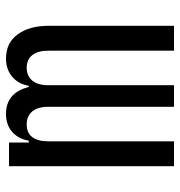

<svg xmlns="http://www.w3.org/2000/svg" viewBox="0 -600 600 640"><g transform="rotate(-90 300.0 -280.0)"><path d="M66 0V-550H145V-484H151Q157 -519 180.5 -539.5Q204 -560 240 -560Q311 -560 330 -484H334Q340 -519 364.5 -539.5Q389 -560 425 -560Q477 -560 505.5 -521Q534 -482 534 -418V0H451V-419Q451 -453 436.5 -472Q422 -491 394 -491Q367 -491 351.5 -472.5Q336 -454 336 -420V0H264V-419Q264 -454 248.5 -472.5Q233 -491 205 -491Q177 -491 163 -472.5Q149 -454 149 -420V0Z"/></g></svg>

Font: Liga JetBrainsMono Nerd Font
Style: Regular
Weight: 400
Designer: Philipp Nurullin, Konstantin Bulenkov
Foundry: JetBrains
Version: Version 2.225; ttfautohint (v1.8.3)